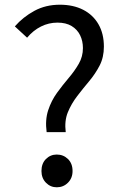

<svg xmlns="http://www.w3.org/2000/svg" viewBox="-20 -782 514 815"><path d="M178 -221Q171 -273 184.5 -314Q198 -355 222 -388Q246 -421 271.5 -451Q297 -481 314.5 -511.5Q332 -542 332 -578Q332 -608 320 -632.5Q308 -657 284 -671.5Q260 -686 224 -686Q187 -686 154 -669.5Q121 -653 95 -622L43 -670Q78 -710 126 -736Q174 -762 234 -762Q291 -762 333 -740.5Q375 -719 398 -679Q421 -639 421 -584Q421 -539 403 -504Q385 -469 359 -438Q333 -407 308 -374.5Q283 -342 268 -305.5Q253 -269 259 -221ZM221 13Q194 13 175 -6.5Q156 -26 156 -56Q156 -88 175 -107Q194 -126 221 -126Q249 -126 268.5 -107Q288 -88 288 -56Q288 -26 268.5 -6.5Q249 13 221 13Z"/></svg>

Font: Noto Sans KR
Style: Regular
Weight: 400
Designer: Ryoko NISHIZUKA  (kana, bopomofo & ideographs); Paul D. Hunt (Latin, Greek & Cyrillic); Sandoll Communications , Soo-you
Foundry: Adobe
Version: Version 2.004-H2;hotconv 1.0.118;makeotfexe 2.5.65603